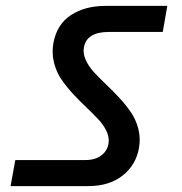

<svg xmlns="http://www.w3.org/2000/svg" viewBox="-20 -692 622 655"><path d="M16.1 -57.1 32.2 -146H271Q304.7 -146 325.4 -161.6Q346.2 -177.2 350.1 -202.1Q353.5 -222.2 343.8 -243.7Q334 -265.1 315.4 -284.9Q296.9 -304.7 274.2 -326.2Q251.5 -347.7 229.2 -371.6Q207 -395.5 189.5 -421.1Q171.9 -446.8 164.1 -479Q156.2 -511.2 162.1 -544.9Q173.8 -608.9 221.9 -640.4Q270 -671.9 339.8 -671.9H550.8L535.2 -583H351.1Q275.4 -583 266.1 -529.8Q262.7 -509.3 272.5 -487.5Q282.2 -465.8 300.5 -445.8Q318.8 -425.8 341.6 -404.3Q364.3 -382.8 386.5 -358.9Q408.7 -335 426.3 -309.6Q443.8 -284.2 451.9 -252.4Q460 -220.7 454.1 -187Q443.8 -128.9 398.2 -93Q352.5 -57.1 280.8 -57.1Z"/></svg>

Font: Poppins Medium
Style: Italic
Weight: 500
Italic angle: -10°
Designer: Ninad Kale (Devanagari), Jonny Pinhorn (Latin)
Foundry: Indian Type Foundry
Version: Version 3.200;PS 1.000;hotconv 16.6.54;makeotf.lib2.5.65590